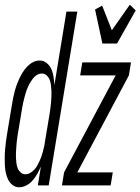

<svg xmlns="http://www.w3.org/2000/svg" viewBox="-40 -784 594 812"><path d="M393 -600 362 -744 392 -760 433 -656 509 -764 534 -740 455 -600ZM41 8Q25 8 13 -1.5Q1 -11 -6 -25.5Q-13 -40 -16 -55.5Q-19 -71 -19.5 -87Q-20 -103 -20 -119Q-20 -135 -18.5 -151.5Q-17 -168 -15 -184.5Q-13 -201 -10 -218L10 -338Q12 -352 15 -366.5Q18 -381 21.5 -395Q25 -409 30 -423Q35 -437 41.5 -451Q48 -465 56 -478Q64 -491 75 -502.5Q86 -514 99.5 -521Q113 -528 128 -528Q145 -528 158 -517Q171 -506 177.5 -491Q184 -476 186.5 -458.5Q189 -441 190 -424L241 -735H287L166 0H120L133 -80Q126 -64 118 -49.5Q110 -35 99 -22Q88 -9 72.5 -0.5Q57 8 41 8ZM222 0 231 -55 449 -465H299L308 -520H514L505 -465L287 -55H437L428 0ZM67 -47Q78 -47 87.5 -52.5Q97 -58 105 -66.5Q113 -75 118 -84.5Q123 -94 127.5 -103.5Q132 -113 135.5 -123Q139 -133 141.5 -143.5Q144 -154 146.5 -164Q149 -174 150 -184L170 -304Q172 -316 173.5 -328.5Q175 -341 176 -353Q177 -365 177.5 -377Q178 -389 177.5 -400.5Q177 -412 175.5 -424Q174 -436 170 -446.5Q166 -457 157.5 -465Q149 -473 137 -473Q126 -473 116 -467Q106 -461 99 -451.5Q92 -442 86.5 -432.5Q81 -423 76.5 -412.5Q72 -402 69 -391.5Q66 -381 63 -370.5Q60 -360 58 -349.5Q56 -339 54 -329L34 -209Q32 -197 31 -185.5Q30 -174 29 -162Q28 -150 27.5 -138.5Q27 -127 27.5 -116Q28 -105 29.5 -93.5Q31 -82 35 -72Q39 -62 47.5 -54.5Q56 -47 67 -47Z"/></svg>

Font: Iosevka SS18 Light
Style: Italic
Weight: 300
Italic angle: -9°
Monospace: yes
Designer: Belleve Invis
Foundry: Belleve Invis
Version: Version 25.1.1; ttfautohint (v1.8.4)